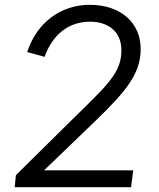

<svg xmlns="http://www.w3.org/2000/svg" viewBox="-20 -777 660 797"><path d="M41 0H524L533 -70H163L379 -278C504 -399 564 -472 564 -573C564 -686 477 -757 353 -757C231 -757 132 -682 93 -561L165 -541C198 -634 266 -687 353 -687C435 -687 484 -641 484 -568C484 -472 420 -419 278 -279L46 -50Z"/></svg>

Font: Mluvka
Style: Italic
Weight: 400
Italic angle: -8°
Designer: Modified by Jiří Krblich, Original typeface by Gumpita Rahayu
Foundry: Gumpita Rahayu & Jiří Krblich
Version: Version 2.000;Glyphs 3.1.1 (3134)